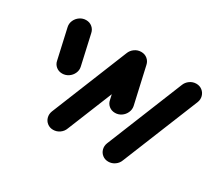

<svg xmlns="http://www.w3.org/2000/svg" viewBox="-105 -705 985 892"><g transform="rotate(30 387.5 -259.5)"><path d="M501.9 -71.1 666.7 -478.5Q673.3 -496.3 688.9 -507.4Q704.4 -518.5 723.3 -518.5Q741.5 -518.5 754.8 -508.1Q768.1 -497.8 772.8 -481.1Q777.4 -464.4 770.7 -447.4L605.6 -40Q599.3 -22.2 583.5 -11.1Q567.8 0 548.9 0Q530.7 0 517.4 -10.4Q504.1 -20.7 499.6 -37.4Q495.2 -54.1 501.9 -71.1ZM108.9 -287.8 73 -447.8Q69.3 -465.2 76.7 -481.7Q84.1 -498.1 99.1 -508.3Q114.1 -518.5 132.2 -518.5Q151.1 -518.5 164.8 -507.2Q178.5 -495.9 182.2 -478.1L218.1 -318.1Q221.9 -300.7 214.4 -284.3Q207 -267.8 191.9 -257.6Q176.7 -247.4 158.5 -247.4Q139.6 -247.4 125.9 -258.7Q112.2 -270 108.9 -287.8ZM205.9 -71.1 370.7 -478.5Q377.4 -496.3 393 -507.4Q408.5 -518.5 427.4 -518.5Q445.6 -518.5 458.9 -508.1Q472.2 -497.8 476.9 -481.1Q481.5 -464.4 474.8 -447.4L309.6 -40Q303.3 -22.2 287.6 -11.1Q271.9 0 253 0Q234.8 0 221.5 -10.4Q208.1 -20.7 203.7 -37.4Q199.3 -54.1 205.9 -71.1ZM413 -252.2 368.9 -447.8Q365.2 -465.2 372.6 -481.7Q380 -498.1 395 -508.3Q410 -518.5 428.1 -518.5Q447 -518.5 460.7 -507.2Q474.4 -495.9 478.1 -478.1L522.2 -282.6Q525.6 -265.2 518.1 -248.7Q510.7 -232.2 495.7 -222Q480.7 -211.9 462.6 -211.9Q443.7 -211.9 430 -223.1Q416.3 -234.4 413 -252.2Z"/></g></svg>

Font: 26F Galaxy Sans Oblique
Style: Regular
Weight: 400
Italic angle: -5°
Designer: C₂₉H₂₅N₃O₅
Version: Version 1.200;FEAKit 1.0